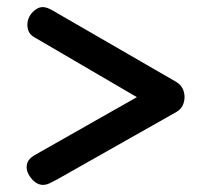

<svg xmlns="http://www.w3.org/2000/svg" viewBox="-20 -607 567 540"><path d="M101 -87Q84 -87 69.5 -103.5Q55 -120 55 -137Q55 -148 60.5 -156Q66 -164 78 -171L427 -369L433 -294L77 -502Q66 -508 61.5 -517Q57 -526 57 -537Q57 -557 71 -572Q85 -587 100 -587Q109 -587 119.5 -582Q130 -577 141 -570L475 -377Q487 -370 493 -359Q499 -348 499 -334Q499 -321 493.5 -310Q488 -299 476 -292L140 -102Q129 -96 119.5 -91.5Q110 -87 101 -87Z"/></svg>

Font: Quicksand SemiBold
Style: Regular
Weight: 600
Designer: Andrew Paglinawan
Foundry: Andrew Paglinawan
Version: Version 3.006